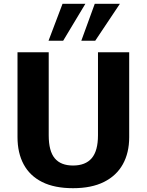

<svg xmlns="http://www.w3.org/2000/svg" viewBox="-20 -988 778 1018"><path d="M367.2 9.8Q269 9.8 203.6 -22.9Q138.2 -55.7 105.5 -116.5Q72.8 -177.2 72.8 -261.2V-710.9H238.3V-270.5Q238.3 -187 270.3 -148.7Q302.2 -110.4 367.2 -110.4Q433.1 -110.4 466.3 -149.2Q499.5 -188 499.5 -271V-710.9H665V-260.7Q665 -177.7 631.3 -117.2Q597.7 -56.6 531.5 -23.4Q465.3 9.8 367.2 9.8ZM411.1 -772 482.4 -967.8H615.7L484.9 -772ZM237.3 -772 311.5 -967.8H432.6L314.9 -772Z"/></svg>

Font: Comme
Style: Bold
Weight: 700
Version: Version 1.000;gftools[0.9.27]